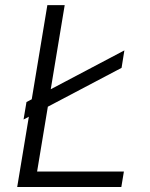

<svg xmlns="http://www.w3.org/2000/svg" viewBox="-20 -748 600 768"><path d="M48.8 0 169.4 -727.5H238.8L128.4 -62H475.6L465.3 0ZM74.2 -270 85.9 -339.8 477.5 -546.4 466.3 -476.6Z"/></svg>

Font: Inter 16pt Light
Style: Italic
Weight: 300
Italic angle: -9.3988°
Version: Version 4.001;git-66647c0bb